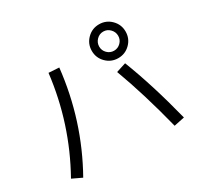

<svg xmlns="http://www.w3.org/2000/svg" viewBox="-170 -1034 1340 1280"><g transform="rotate(-30 500.0 -394.0)"><path d="M676 -477 751 -501Q836 -284 910 8L829 25Q758 -257 676 -477ZM277 -701 357 -696Q315 -312 128 20L54 -15Q234 -336 277 -701ZM781.5 -631.5Q803 -653 803 -683Q803 -713 781.5 -735Q760 -757 730 -757Q700 -757 678.5 -735Q657 -713 657 -683Q657 -653 678.5 -631.5Q700 -610 730 -610Q760 -610 781.5 -631.5ZM822 -775Q860 -737 860 -683Q860 -629 822 -591Q784 -553 730 -553Q676 -553 638 -591Q600 -629 600 -683Q600 -737 638 -775Q676 -813 730 -813Q784 -813 822 -775Z"/></g></svg>

Font: Mplus 1p
Style: Regular
Weight: 400
Version: Version 1.061